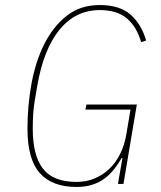

<svg xmlns="http://www.w3.org/2000/svg" viewBox="-20 -730 640 762"><path d="M466 -103H463Q449 -79 432.5 -58Q416 -37 395 -21.5Q374 -6 346.5 3Q319 12 284 12Q187 12 138 -43Q89 -98 89 -219Q89 -310 105 -398Q121 -486 156 -555.5Q191 -625 245 -667.5Q299 -710 376 -710Q454 -710 497.5 -672.5Q541 -635 560 -569L540 -563Q523 -623 484 -656.5Q445 -690 376 -690Q280 -690 216.5 -612.5Q153 -535 128 -390L118 -331Q113 -301 111.5 -273Q110 -245 110 -219Q110 -113 150.5 -60.5Q191 -8 284 -8Q323 -8 356 -22Q389 -36 414.5 -60.5Q440 -85 457 -119.5Q474 -154 481 -195L498 -295H319L323 -315H523L470 0H448Z"/></svg>

Font: IBM Plex Mono Thin
Style: Italic
Weight: 100
Italic angle: -9°
Monospace: yes
Designer: Mike Abbink, Paul van der Laan, Pieter van Rosmalen
Foundry: Bold Monday
Version: Version 2.3